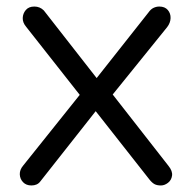

<svg xmlns="http://www.w3.org/2000/svg" viewBox="-20 -567 588 587"><path d="M472 0Q460 0 452.5 -4Q445 -8 437 -18L264 -238L234 -264L60 -485Q49 -498 49.5 -512Q50 -526 59 -536.5Q68 -547 85 -547Q102 -547 114 -535L282 -320L309 -298L495 -60Q508 -44 506 -30Q504 -16 493.5 -8Q483 0 472 0ZM76 0Q60 0 50.5 -10Q41 -20 40.5 -34Q40 -48 51 -61L235 -291L278 -234L103 -12Q94 0 76 0ZM310 -260 261 -310 434 -529Q441 -539 449.5 -543Q458 -547 467 -547Q484 -547 493 -536.5Q502 -526 501.5 -511.5Q501 -497 491 -484Z"/></svg>

Font: Comfortaa
Style: Regular
Weight: 400
Designer: Johan Aakerlund
Foundry: Johan Aakerlund
Version: Version 3.104; ttfautohint (v1.8.1.43-b0c9)